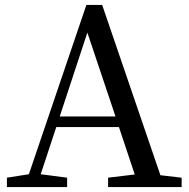

<svg xmlns="http://www.w3.org/2000/svg" viewBox="-20 -758 766 778"><path d="M222 -286 334 -626 448 -286ZM630 -48 394 -738H330L97 -52L8 -38V0H252V-38L145 -52L208 -243H462L526 -51L418 -38V0H716V-38Z"/></svg>

Font: Noto Serif CJK JP Medium
Style: Regular
Weight: 500
Designer: Ryoko NISHIZUKA 西塚涼子 (kana & ideographs); Frank Grießhammer (Latin, Greek & Cyrillic); Wenlong ZHANG 张文龙 (bopomofo); San
Foundry: Adobe Systems Incorporated
Version: Version 1.000;PS 1;hotconv 16.6.53;makeotf.lib2.5.65590